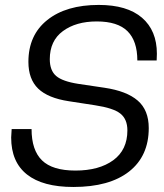

<svg xmlns="http://www.w3.org/2000/svg" viewBox="-20 -742 658 772"><path d="M274.9 9.8Q151.9 9.8 88.4 -40.5Q24.9 -90.8 24.9 -189Q24.9 -198.7 26.9 -223.1H106.9Q106.9 -138.2 148.9 -97.2Q190.9 -56.2 283.2 -56.2Q378.4 -56.2 435.3 -97.7Q492.2 -139.2 492.2 -217.8Q492.2 -262.7 464.1 -285.2Q436 -307.6 361.8 -318.8L256.8 -335Q172.9 -347.7 133.5 -385.7Q94.2 -423.8 94.2 -493.2Q94.2 -601.1 170.2 -661.6Q246.1 -722.2 377 -722.2Q491.2 -722.2 551 -670.7Q610.8 -619.1 610.8 -525.9Q610.8 -507.8 609.9 -499H532.2Q532.2 -577.1 492.7 -616.5Q453.1 -655.8 369.1 -655.8Q285.6 -655.8 232.9 -616.9Q180.2 -578.1 180.2 -503.9Q180.2 -458.5 205.8 -436.5Q231.4 -414.6 294.9 -404.8L399.9 -389.2Q489.3 -376 533.7 -337.6Q578.1 -299.3 578.1 -227.1Q578.1 -114.3 499 -52.2Q419.9 9.8 274.9 9.8Z"/></svg>

Font: Creato Display
Style: Italic
Weight: 400
Italic angle: -10°
Version: Version 1.000